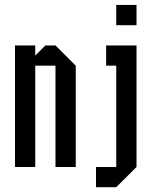

<svg xmlns="http://www.w3.org/2000/svg" viewBox="-20 -687 623 790"><path d="M541.7 -583.3H458.3V-666.7H541.7ZM416.7 -500H541.7V0L458.3 83.3H375V0H458.3V-416.7H416.7ZM125 0H41.7V-500H125V-458.3L166.7 -500H208.3L291.7 -416.7V0H208.3V-416.7H125Z"/></svg>

Font: Yulong
Style: Regular
Weight: 400
Designer: GGBotNet
Foundry: f0n7.com
Version: 1.00